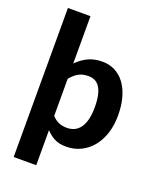

<svg xmlns="http://www.w3.org/2000/svg" viewBox="-164 -842 900 1104"><g transform="rotate(20 285.5 -290.0)"><path d="M195 -136Q214.5 -113.5 237.2 -104.5Q260 -95.5 286 -95.5Q311 -95.5 331.5 -105Q352 -114.5 366.8 -134.8Q381.5 -155 389.5 -186.5Q397.5 -218 397.5 -261.5Q397.5 -304.5 390.8 -334.5Q384 -364.5 371.8 -383Q359.5 -401.5 342 -409.8Q324.5 -418 303 -418Q266.5 -418 241.8 -403.8Q217 -389.5 195 -362ZM195 -456Q225 -487 262.5 -505.2Q300 -523.5 350.5 -523.5Q392 -523.5 426.8 -506Q461.5 -488.5 486.5 -455.2Q511.5 -422 525.5 -373.2Q539.5 -324.5 539.5 -261.5Q539.5 -203.5 523.8 -154.2Q508 -105 479 -69Q450 -33 409.2 -12.8Q368.5 7.5 318.5 7.5Q275.5 7.5 246.8 -7.8Q218 -23 195 -48V166.5H57V-745.5H195Z"/></g></svg>

Font: LatoLatin Heavy
Style: Regular
Weight: 800
Designer: Lukasz Dziedzic with Adam Twardoch and Botio Nikoltchev
Foundry: tyPoland Lukasz Dziedzic
Version: Version 2.015; 2015-08-06; http://www.latofonts.com/